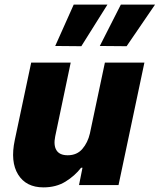

<svg xmlns="http://www.w3.org/2000/svg" viewBox="-20 -801 691 831"><path d="M332 -601 219 -602 299 -781H445ZM528 -601 412 -602 503 -781H651ZM168 10Q93 10 58.5 -45.5Q24 -101 44 -195L115 -530H286L219 -211Q211 -172 224.5 -150.5Q238 -129 273 -129Q313 -129 336.5 -156.5Q360 -184 369 -223L434 -530H605L493 0H322L337 -75H331Q304 -40 263.5 -15Q223 10 168 10Z"/></svg>

Font: Be Vietnam Pro ExtraBold
Style: Italic
Weight: 800
Italic angle: -12°
Designer: Lam Bao, Tony Le, Vietanh Nguyen
Foundry: Yellow Type Foundry
Version: Version 1.002; ttfautohint (v1.8.3)